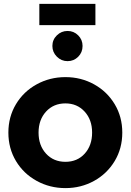

<svg xmlns="http://www.w3.org/2000/svg" viewBox="-20 -954 671 986"><path d="M23 -273Q23 -354 62 -419Q101 -484 168.5 -521Q236 -558 316 -558Q396 -558 463 -521Q530 -484 569 -419Q608 -354 608 -273Q608 -192 569 -127Q530 -62 463 -25Q396 12 316 12Q236 12 168.5 -25Q101 -62 62 -127Q23 -192 23 -273ZM316 -123Q377 -123 415 -165Q453 -207 453 -273Q453 -339 414.5 -381Q376 -423 316 -423Q255 -423 216.5 -381Q178 -339 178 -273Q178 -207 216.5 -165Q255 -123 316 -123ZM182 -934H470V-825H182ZM327 -795Q359 -795 381.5 -772.5Q404 -750 404 -718Q404 -685 381.5 -662.5Q359 -640 327 -640Q295 -640 272 -663Q249 -686 249 -718Q249 -750 272 -772.5Q295 -795 327 -795Z"/></svg>

Font: BLUETTI 2.0
Style: Bold
Weight: 700
Designer: Stijn de Vries
Foundry: tokotype
Version: Version 2.005;October 31, 2023;FontCreator 14.0.0.2814 64-bi